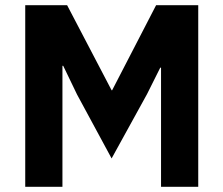

<svg xmlns="http://www.w3.org/2000/svg" viewBox="-20 -718 859 738"><path d="M599 -458H596L545 -356L409 -109L276 -355L223 -465H220V0H77V-698H238L409 -371H411L580 -698H742V0H599Z"/></svg>

Font: Aneliza ExtraBold
Style: Regular
Weight: 800
Designer: Mike Abbink, Paul van der Laan, Pieter van Rosmalen
Foundry: Bold Monday
Version: Version 3.001;September 8, 2019;FontCreator 11.5.0.2425 64-b